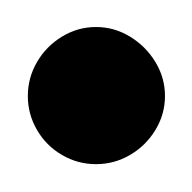

<svg xmlns="http://www.w3.org/2000/svg" viewBox="-20 -660 140 140"><path d="M0.3 -590Q0.3 -576.7 7 -565.2Q13.7 -553.7 25.2 -547Q36.7 -540.3 50 -540.3Q63.3 -540.3 74.8 -547Q86.3 -553.7 93.3 -565.2Q100.3 -576.7 100.3 -590Q100.3 -603.3 93.3 -614.8Q86.3 -626.3 74.8 -633.3Q63.3 -640.3 50 -640.3Q36.7 -640.3 25.2 -633.3Q13.7 -626.3 7 -614.8Q0.3 -603.3 0.3 -590Z"/></svg>

Font: Linefont Thin
Style: Regular
Weight: 100
Monospace: yes
Version: Version 3.002;gftools[0.9.33]